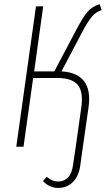

<svg xmlns="http://www.w3.org/2000/svg" viewBox="-20 -713 514 933"><path d="M474.1 -664.1Q448.2 -656.7 428 -633.8Q407.7 -610.8 377.9 -554.2L278.8 -366.2Q433.6 -357.4 410.2 -190.9L382.8 0L370.1 90.8Q362.8 144 333.7 172.1Q304.7 200.2 263.2 200.2Q220.2 200.2 189 167L207 146Q221.2 157.7 233.4 163.3Q245.6 168.9 264.2 168.9Q291 168.9 310.3 149.4Q329.6 129.9 335 87.9L348.1 0L375 -190.9Q385.7 -266.1 358.2 -300Q330.6 -334 258.8 -334H141.1L94.2 0H59.1L154.8 -682.1H189.9L146 -366.2H244.1L351.1 -568.8Q383.8 -631.3 406 -656.5Q428.2 -681.6 463.9 -692.9Z"/></svg>

Font: Fira Sans Compressed UltraLight
Style: Italic
Weight: 200
Width: 3
Italic angle: -8°
Designer: Carrois Corporate & Edenspiekermann AG
Foundry: Carrois Corporate GbR & Edenspiekermann AG
Version: Version 4.203;PS 004.203;hotconv 1.0.88;makeotf.lib2.5.64775